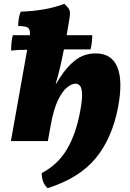

<svg xmlns="http://www.w3.org/2000/svg" viewBox="-20 -737 678 1003"><path d="M229 246Q198 219 198 167Q281 124 329 44Q377 -36 399 -157Q411 -221 408.5 -251.5Q406 -282 396 -291Q386 -300 375 -300Q355 -300 330 -280Q305 -260 282.5 -213Q260 -166 245 -83L230 0H37L122 -477Q96 -477 76.5 -476Q57 -475 38 -473Q38 -492 40 -514Q42 -536 47 -553H136Q139 -578 129 -589.5Q119 -601 75 -601Q75 -619 78 -639Q81 -659 88 -676Q150 -678 208.5 -688Q267 -698 316 -717Q332 -702 338.5 -692.5Q345 -683 345.5 -669.5Q346 -656 341 -629Q335 -591 328 -553H462Q462 -540 460 -519Q458 -498 453 -479Q413 -479 378.5 -479Q344 -479 314 -479Q301 -414 289.5 -367Q278 -320 271 -301H274L293 -331Q328 -387 373.5 -422.5Q419 -458 480 -458Q564 -458 593.5 -385Q623 -312 596 -173Q565 -14 480 89.5Q395 193 229 246Z"/></svg>

Font: Vollkorn Black
Style: Italic
Weight: 900
Italic angle: -11°
Designer: Friedrich Althausen
Foundry: Friedrich Althausen
Version: Version 5.000; ttfautohint (v1.8.3)